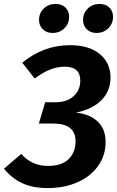

<svg xmlns="http://www.w3.org/2000/svg" viewBox="-45 -937 593 973"><path d="M221.2 -770Q190.9 -770 171.9 -788.6Q152.8 -807.1 152.8 -835.9Q152.8 -871.1 176.8 -894Q200.7 -917 236.8 -917Q267.6 -917 286.4 -898.9Q305.2 -880.9 305.2 -852.1Q305.2 -816.9 281.2 -793.5Q257.3 -770 221.2 -770ZM443.8 -770Q413.6 -770 394.8 -788.6Q376 -807.1 376 -835.9Q376 -870.6 400.1 -893.8Q424.3 -917 460 -917Q490.7 -917 509.3 -898.9Q527.8 -880.9 527.8 -852.1Q527.8 -816.9 503.9 -793.5Q480 -770 443.8 -770ZM309.1 -708Q406.2 -708 460.7 -663.1Q515.1 -618.2 515.1 -543.9Q515.1 -477.1 470 -430.4Q424.8 -383.8 339.8 -366.2Q409.2 -359.4 449.7 -321.3Q490.2 -283.2 490.2 -217.8Q490.2 -148.4 451.2 -94.7Q412.1 -41 345.7 -12.5Q279.3 16.1 196.8 16.1Q121.6 16.1 68.4 -8.5Q15.1 -33.2 -24.9 -82L63 -157.2Q115.2 -96.2 198.2 -96.2Q268.6 -96.2 303.2 -131.1Q337.9 -166 337.9 -221.2Q337.9 -311 224.1 -311H151.9L184.1 -418.9H237.8Q293.5 -418.9 327.6 -449.2Q361.8 -479.5 361.8 -528.8Q361.8 -599.1 283.2 -599.1Q209 -599.1 130.9 -539.1L67.9 -619.1Q175.8 -708 309.1 -708Z"/></svg>

Font: FiraGO SemiBold
Style: Italic
Weight: 600
Italic angle: -8°
Designer: bBox Type GmbH
Foundry: bBox Type GmbH
Version: Version 1.001;PS 001.001;hotconv 1.0.88;makeotf.lib2.5.64775